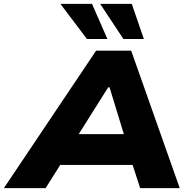

<svg xmlns="http://www.w3.org/2000/svg" viewBox="-61 -965 981 985"><path d="M-41 0 432 -705H612L861 0H658L594 -197L667 -119H199L298 -198L173 0ZM494 -517 314 -231 288 -277H629L588 -232L501 -517ZM572 -765 453 -945H615L677 -765ZM385 -765 249 -945H411L490 -765Z"/></svg>

Font: Nunito Sans 7pt SemiExpanded Black
Style: Italic
Weight: 900
Width: 6
Italic angle: -9°
Designer: Vernon Adams
Foundry: Vernon Adams
Version: Version 3.101;gftools[0.9.27]